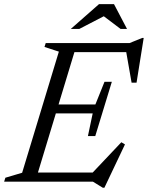

<svg xmlns="http://www.w3.org/2000/svg" viewBox="-37 -878 714 928"><path d="M247.5 -628.5 178 -651 184 -670H336L133 0H-17L-11 -19L70 -43ZM571.5 -635.5 592 -626H275L289.5 -670H589.5L650 -694.5H657.5L623 -478.5H599ZM460 29.5 412 0H84.5L99 -44H441L401.5 -34L549.5 -190.5L567 -180L467.5 29.5ZM423.5 -220.5H388L411 -330H185.5L198.5 -373H424L468 -482.5H503.5L463.5 -351.5ZM305 -738 441.5 -858H514L577 -738H546L460 -803H471.5L346 -738Z"/></svg>

Font: Newsreader Text
Style: Italic
Weight: 400
Italic angle: -17°
Designer: Hugues Gentile
Foundry: Production Type
Version: Version 1.001